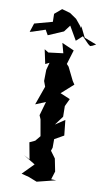

<svg xmlns="http://www.w3.org/2000/svg" viewBox="-148 -972 575 1047"><g transform="rotate(10 139.5 -448.5)"><path d="M210 0 224 -45 210 -115 182 -153 188 -171V-218L239 -247L230 -332L178 -297L215 -347L214 -406L234 -448L179 -471L245 -530L233 -548L197 -621L185 -634L209 -713L141 -743L156 -688L75 -678L52 -692L69 -613L91 -624L80 -583L79 -521L90 -491L53 -387L109 -410L87 -333L96 -312L112 -221L88 -192L58 -178L75 -86L41 -104L107 -64L46 -2L88 9L134 27L238 1ZM324 -766 256 -792 227 -851V-840L220 -851L192 -885L154 -911L108 -924L69 -891L70 -847L-29 -820L-45 -771L-30 -775L39 -798L55 -770L139 -806L167 -843L211 -767L245 -798L281 -761L293 -752L305 -756Z"/></g></svg>

Font: Asimov Aggro
Style: Condensed
Weight: 500
Designer: Google
Version: Version 2.000980; 2014